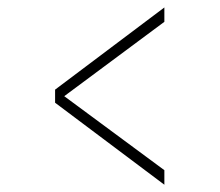

<svg xmlns="http://www.w3.org/2000/svg" viewBox="-20 -530 606 528"><path d="M432 -22 131.5 -247.5V-283.5L432 -509.5V-470L156 -265V-266L432 -62Z"/></svg>

Font: Epilogue ExtraLight
Style: Regular
Weight: 250
Designer: Tyler Finck
Foundry: Etcetera Type Co
Version: Version 2.112